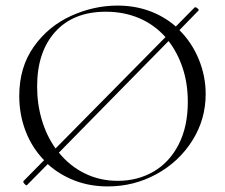

<svg xmlns="http://www.w3.org/2000/svg" viewBox="-20 -656 806 688"><path d="M717 -319Q717 -228 669 -152Q621 -76 540.5 -32Q460 12 366 12Q302 12 247.5 -9Q193 -30 151 -68L77 7Q77 8 75 8Q72 8 67 2Q62 -4 64 -7L138 -82Q95 -126 72 -185.5Q49 -245 49 -312Q49 -415 101 -488.5Q153 -562 234.5 -599Q316 -636 401 -636Q463 -636 516 -616.5Q569 -597 610 -561L677 -629L679 -630Q684 -630 689 -625Q694 -620 691 -618L623 -548Q668 -503 692.5 -443Q717 -383 717 -319ZM179 -124 573 -523Q534 -567 479.5 -590.5Q425 -614 359 -614Q243 -614 178 -542Q113 -470 113 -346Q113 -283 130 -226Q147 -169 179 -124ZM653 -291Q653 -356 635 -411Q617 -466 584 -509L191 -109Q230 -61 284 -34.5Q338 -8 402 -8Q473 -8 530 -41Q587 -74 620 -138Q653 -202 653 -291Z"/></svg>

Font: Cormorant Infant Light
Style: Regular
Weight: 300
Designer: Christian Thalmann (Catharsis Fonts)
Version: Version 3.000